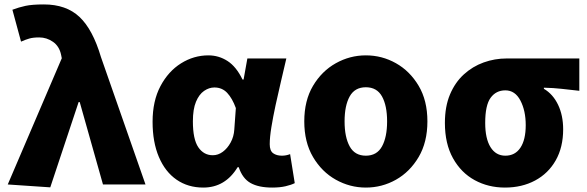

<svg xmlns="http://www.w3.org/2000/svg" viewBox="-20 -833 2649 867"><path d="M207 13 15 0 259 -570 256 -585Q248 -624 219.5 -644Q191 -664 157 -664Q130 -664 112.5 -659Q95 -654 75 -645L36 -789Q65 -800 95 -806.5Q125 -813 178 -813Q279 -813 339 -756.5Q399 -700 436 -575L637 0H445L340 -372H335Z M898 14Q829 14 777.5 -21.5Q726 -57 697.5 -124Q669 -191 669 -283Q669 -377 704.5 -444Q740 -511 797.5 -547Q855 -583 921 -583Q968 -583 1007.5 -557.5Q1047 -532 1075 -474H1080L1097 -569H1273Q1262 -521 1249 -466.5Q1236 -412 1224.5 -358.5Q1213 -305 1205.5 -259Q1198 -213 1198 -182Q1198 -152 1213.5 -141Q1229 -130 1253 -130Q1272 -130 1290 -137L1311 -6Q1295 2 1269.5 8Q1244 14 1209 14Q1148 14 1111.5 -6.5Q1075 -27 1058 -78H1053Q997 14 898 14ZM941 -132Q965 -132 986 -147.5Q1007 -163 1021.5 -189.5Q1036 -216 1038 -248L1045 -345Q1029 -389 1006 -413.5Q983 -438 948 -438Q924 -438 901.5 -422.5Q879 -407 865 -373.5Q851 -340 851 -285Q851 -204 875.5 -168Q900 -132 941 -132Z M1632 14Q1560 14 1496.5 -21.5Q1433 -57 1393.5 -124Q1354 -191 1354 -285Q1354 -379 1393.5 -445.5Q1433 -512 1496.5 -547.5Q1560 -583 1632 -583Q1705 -583 1768 -547.5Q1831 -512 1870.5 -445.5Q1910 -379 1910 -285Q1910 -191 1870.5 -124Q1831 -57 1768 -21.5Q1705 14 1632 14ZM1632 -130Q1682 -130 1705 -172Q1728 -214 1728 -285Q1728 -356 1705 -397.5Q1682 -439 1632 -439Q1582 -439 1559 -397.5Q1536 -356 1536 -285Q1536 -214 1559 -172Q1582 -130 1632 -130Z M2260 14Q2185 14 2123.5 -19.5Q2062 -53 2025.5 -118.5Q1989 -184 1989 -278Q1989 -352 2012 -406.5Q2035 -461 2074.5 -497Q2114 -533 2164 -551Q2214 -569 2268 -569H2596V-423Q2550 -428 2515 -432Q2480 -436 2436 -437V-432Q2477 -408 2500 -360Q2523 -312 2523 -249Q2523 -168 2489.5 -109Q2456 -50 2396.5 -18Q2337 14 2260 14ZM2262 -130Q2306 -130 2330 -166Q2354 -202 2354 -268Q2354 -333 2330 -379Q2306 -425 2262 -425Q2220 -425 2195.5 -391.5Q2171 -358 2171 -278Q2171 -207 2195 -168.5Q2219 -130 2262 -130Z"/></svg>

Font: Source Han Sans CN Heavy
Style: Regular
Weight: 900
Designer: Ryoko NISHIZUKA 西塚涼子 (kana, bopomofo & ideographs); Paul D. Hunt (Latin, Greek & Cyrillic); Sandoll Communications 산돌커뮤니
Foundry: Adobe
Version: Version 2.000;hotconv 1.0.107;makeotfexe 2.5.65593